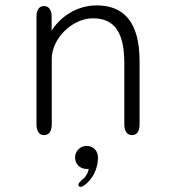

<svg xmlns="http://www.w3.org/2000/svg" viewBox="-20 -508 659 729"><path d="M481.5 5C500 5 510 -9.5 510 -36.5V-275C510 -422 452 -487.5 347 -487.5C272.5 -487.5 210.5 -445.5 176 -392V-450.5C174 -473 163.5 -485 147.5 -485C128.5 -485 118.5 -470.5 118.5 -444V-36.5C118.5 -9.5 128.5 5 147.5 5C166 5 176.5 -9.5 176.5 -36.5V-286C176.5 -360 253.5 -438.5 332.5 -438.5C416.5 -438.5 452 -383.5 452 -266.5V-36.5C452 -9.5 462.5 5 481.5 5ZM309 46C284 46 265 66 265 90C265 115 284 133.5 309 133.5C311 133.5 315.5 133.5 317 133C314.5 148.5 306 164 292 174.5C283 182 277.5 189 277.5 194C277.5 196 280 201.5 285.5 201.5C291 201.5 297.5 198 305.5 191.5C343.5 159.5 352 116 352 90C352 63 332.5 46 309 46Z"/></svg>

Font: RTM Light Light
Style: Regular
Weight: 300
Designer: after Tyler Finck
Foundry: An Endless Supply
Version: Version 1.000;Glyphs 3.2.1 (3258)